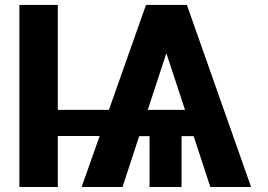

<svg xmlns="http://www.w3.org/2000/svg" viewBox="-20 -747 1071 767"><path d="M210.9 -727.3H57.5V0H210.9V-203.8H378.2L306.1 0H469.5L535.9 -203.1H577.4V0H705.3V-203.1H753.6L820.3 0H983L726.6 -727.3H563.2L415.1 -308.2H210.9ZM570.3 -308.2 644.5 -534.4 719.1 -308.2Z"/></svg>

Font: Magic Ui Pro
Style: Bold
Weight: 700
Designer: Stefan Endress, Andreas Faust
Version: Version 1.000;FEAKit 1.0